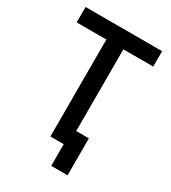

<svg xmlns="http://www.w3.org/2000/svg" viewBox="-201 -801 920 1036"><g transform="rotate(30 258.5 -282.5)"><path d="M288 135H390V-95H311V-604H497V-700H20V-604H205V0H288Z"/></g></svg>

Font: Fixel Text Medium
Style: Regular
Weight: 500
Width: 4
Designer: AlfaBravo + MacPaw
Foundry: Kyrylo Tkachov, Marchela Mozhyna, Serhii Makarenko, Maria Weinstein, Zakhar Kryvoshyya
Version: Version 1.211